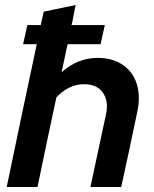

<svg xmlns="http://www.w3.org/2000/svg" viewBox="-20 -753 618 773"><path d="M7 0Q37 -145 67 -287.5Q97 -430 128 -575H73Q78 -595 81.5 -613.5Q85 -632 90 -652H144L156 -706L285 -733Q280 -713 276.5 -692.5Q273 -672 268 -652H402Q397 -632 393.5 -613.5Q390 -595 385 -575H252Q246 -546 240 -518.5Q234 -491 228 -462Q292 -520 374 -520Q419 -520 453 -504Q487 -488 508 -460Q529 -432 536 -393Q543 -354 534 -309Q518 -231 501.5 -154.5Q485 -78 468 0H344L407 -294Q418 -346 394 -380Q370 -414 319 -414Q286 -414 257.5 -399.5Q229 -385 207 -361Q187 -270 168.5 -180.5Q150 -91 131 0Z"/></svg>

Font: Rosa Sans SemiBold
Style: Italic
Weight: 600
Italic angle: -12°
Designer: Pentagram / MCKL
Foundry: Pentagram / MCKL
Version: Version 1.005;September 16, 2019;FontCreator 11.5.0.2425 64-